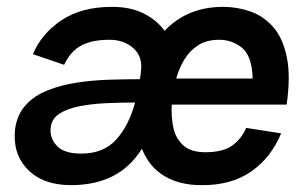

<svg xmlns="http://www.w3.org/2000/svg" viewBox="-20 -530 874 560"><path d="M167 -341 76 -372Q101 -432 159.5 -471Q218 -510 307 -510Q361 -510 399.5 -490.5Q438 -471 460 -440Q526 -510 631 -510Q672 -510 710.5 -496.5Q749 -483 777 -451Q805 -419 816.5 -363.5Q828 -308 816 -225H481Q479 -192 485 -160.5Q491 -129 513 -107.5Q535 -86 579 -86Q631 -86 658 -106Q685 -126 698 -157L800 -141Q770 -69 711.5 -29Q653 11 567 10Q504 10 459.5 -16.5Q415 -43 394 -96Q359 -41 307.5 -15.5Q256 10 187 10Q105 10 60.5 -36Q16 -82 24 -154Q30 -196 55 -223.5Q80 -251 119 -266.5Q158 -282 204 -289Q250 -296 298 -297.5Q346 -299 388 -299Q390 -309 391 -321V-322Q397 -364 369.5 -389Q342 -414 299 -414Q249 -414 217.5 -397.5Q186 -381 167 -341ZM619 -414Q583 -414 558 -398Q533 -382 517.5 -356Q502 -330 494 -301H717Q715 -366 686.5 -390Q658 -414 619 -414ZM128 -159Q124 -129 145 -105.5Q166 -82 217 -82Q282 -82 319 -123Q356 -164 374 -231Q331 -231 288.5 -229Q246 -227 211 -220Q176 -213 153.5 -198.5Q131 -184 128 -159Z"/></svg>

Font: Haskoy SemiBold
Style: Italic
Weight: 600
Designer: Ertekin Erdin
Foundry: Ertekin Erdin
Version: Version 2.000; ttfautohint (v1.8.4.7-5d5b)